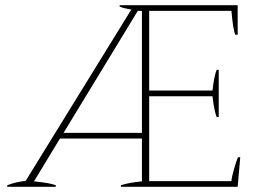

<svg xmlns="http://www.w3.org/2000/svg" viewBox="-20 -720 1002 740"><path d="M8 -6Q41 -19 79 -23L486 -683Q479 -685 464.5 -687.5Q450 -690 441 -695V-700H896V-586H887Q878 -606 872 -678H555V-371H799Q805 -425 815 -451H823V-269H815Q805 -295 799 -349H555V-22H872Q873 -38 882 -68.5Q891 -99 897 -114H906L896 0H446V-6Q475 -16 527 -21V-186H211L111 -21Q173 -15 195 -6V0H8ZM527 -208V-678H511L225 -208Z"/></svg>

Font: Trirong Thin
Style: Regular
Weight: 250
Designer: Katatrad Team
Foundry: CadsonDemak
Version: Version 1.001